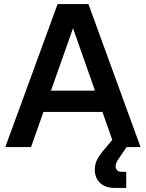

<svg xmlns="http://www.w3.org/2000/svg" viewBox="-20 -720 715 940"><path d="M6 0 262 -700H413L668 0H542L329 -606H346L132 0ZM118 -172 158 -276H518L559 -172ZM541 200Q495 200 469.5 175Q444 150 444 111Q444 84 456 60.5Q468 37 497 4L546 -55L600 0L559 60Q554 67 550 76Q546 85 546 94Q546 103 552 112Q558 121 575 121H598V200Z"/></svg>

Font: SUSE SemiBold
Style: Regular
Weight: 600
Designer: Rene Bieder
Foundry: SUSE
Version: Version 1.000